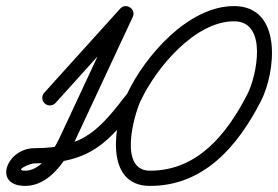

<svg xmlns="http://www.w3.org/2000/svg" viewBox="-60 -586 913 631"><path d="M87.2 -245.9C97.5 -236.7 113.3 -237.5 122.6 -247.7C205.8 -339.9 289 -432 372.2 -524.2C381.7 -534.7 374.4 -548 363.2 -555.4C352 -562.8 337 -564.4 331 -551.5C266.1 -412.5 201.3 -273.5 136.5 -134.6C117.4 -93.5 75.5 -25 23 -25C-16 -25 38.6 -49 53 -49C239.2 -49 296.9 -118.4 398.7 -249.1C407.2 -260 405.3 -275.7 394.4 -284.2C383.5 -292.7 367.8 -290.7 359.3 -279.8C268.9 -163.9 219.2 -99 53 -99C-37.9 -99 -85.6 25 23 25C98.5 25 153.3 -52.2 181.8 -113.4C246.7 -252.4 311.5 -391.4 376.3 -530.4C382.3 -543.2 376.7 -555.3 367.3 -561.6C357.9 -567.8 344.6 -568.2 335.1 -557.7C251.9 -465.5 168.6 -373.4 85.4 -281.2C76.2 -271 77 -255.2 87.2 -245.9ZM356.2 -274.7C356.2 -274.7 356.2 -274.7 356.2 -274.7C316.4 -185.5 278.6 25 433 25C611 25 722.1 -107 797.2 -253C846.7 -349.3 869.5 -566 709 -566C558.9 -566 415.9 -402 357.3 -276.6C351.5 -264.1 356.9 -249.2 369.4 -243.3C381.9 -237.5 396.8 -242.9 402.7 -255.4C452.3 -361.8 580.2 -516 709 -516C821.5 -516 783.5 -335.6 752.8 -275.9C686.7 -147.5 590.7 -25 433 -25C329.8 -25 378.8 -202.7 401.8 -254.3C407.5 -266.9 401.8 -281.7 389.2 -287.3C376.6 -292.9 361.8 -287.3 356.2 -274.7Z"/></svg>

Font: FRB American Cursive Guidelines Semibold
Style: Italic
Weight: 600
Italic angle: -25°
Version: Version 2.0;Modular Font Editor K font №1